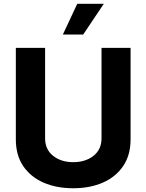

<svg xmlns="http://www.w3.org/2000/svg" viewBox="-20 -979 769 1009"><path d="M513.5 -727.3H666.2V-246.4Q666.2 -164.1 627.5 -106.7Q588.8 -49.4 520.8 -19.5Q452.8 10.3 364.7 10.3Q276.6 10.3 208.5 -19.5Q140.3 -49.4 101.7 -106.7Q63.2 -164.1 63.2 -246.4V-727.3H217V-251.8Q217 -193.5 259.1 -160.2Q301.1 -126.8 364.7 -126.8Q429.3 -126.8 471.4 -160.2Q513.5 -193.5 513.5 -251.8ZM310.4 -797.6 386 -959.2H525.6L417.3 -797.6Z"/></svg>

Font: Inter UI
Style: Bold
Weight: 700
Designer: Rasmus Andersson
Foundry: rsms
Version: 3.2;8d6f07862